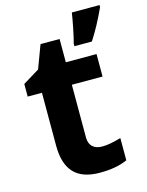

<svg xmlns="http://www.w3.org/2000/svg" viewBox="-117 -842 706 924"><g transform="rotate(-15 235.5 -380.0)"><path d="M243 -171V-434H396V-546H243V-662H148L105 -547L23 -497V-434H94V-171C94 -52 146 10 265 10C319 10 365 2 402 -15V-126C365 -115 334 -109 308 -109C268 -109 243 -130 243 -171ZM303 -623V-610H390C418 -653 445 -703 471 -760V-770H333C328 -735 312 -653 303 -623Z"/></g></svg>

Font: Passageway
Style: Regular
Weight: 700
Foundry: Ascender Corporation
Version: Version 1.11